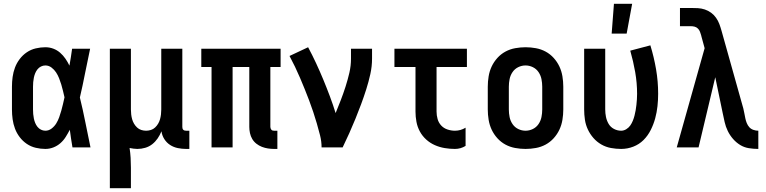

<svg xmlns="http://www.w3.org/2000/svg" viewBox="-20 -777 4040 1012"><path d="M219 8Q194 8 168.5 2Q143 -4 121.5 -18.5Q100 -33 84 -54Q68 -75 59 -99Q50 -123 46.5 -148.5Q43 -174 43 -200V-320Q43 -346 46.5 -371.5Q50 -397 59 -421Q68 -445 84 -466Q100 -487 121.5 -501.5Q143 -516 168.5 -522Q194 -528 219 -528Q241 -528 261 -520.5Q281 -513 297 -499Q313 -485 325 -467.5Q337 -450 346 -431Q350 -453 353.5 -475.5Q357 -498 360 -520H455Q441 -456 428.5 -391.5Q416 -327 401 -263Q417 -198 430 -132Q443 -66 457 0H362Q358 -23 354.5 -46.5Q351 -70 348 -93Q338 -74 326.5 -55.5Q315 -37 298.5 -22.5Q282 -8 261.5 0Q241 8 219 8ZM219 -88Q237 -88 252 -99.5Q267 -111 276.5 -126.5Q286 -142 292 -159Q298 -176 303 -193.5Q308 -211 312 -228.5Q316 -246 320 -264Q316 -281 312 -298Q308 -315 303 -331.5Q298 -348 291.5 -364.5Q285 -381 275.5 -395.5Q266 -410 251.5 -421Q237 -432 219 -432Q207 -432 196 -426.5Q185 -421 177.5 -411.5Q170 -402 165.5 -391Q161 -380 158.5 -368Q156 -356 155 -344Q154 -332 154 -320V-200Q154 -188 155 -176Q156 -164 158.5 -152Q161 -140 165.5 -129Q170 -118 177.5 -108.5Q185 -99 196 -93.5Q207 -88 219 -88Z M559 215V-520H670V-200Q670 -187 671.5 -174Q673 -161 676.5 -148.5Q680 -136 686.5 -125Q693 -114 702.5 -105Q712 -96 724.5 -92Q737 -88 750 -88Q763 -88 775.5 -92Q788 -96 797.5 -105Q807 -114 813.5 -125Q820 -136 823.5 -148.5Q827 -161 828.5 -174Q830 -187 830 -200V-520H941V-108Q941 -104 942 -100Q943 -96 946 -93Q949 -90 953 -89Q957 -88 961 -88H978V8H961Q939 8 917 3.5Q895 -1 876.5 -13Q858 -25 846 -44Q834 -63 831 -85Q823 -65 811 -47.5Q799 -30 782.5 -17Q766 -4 745.5 2Q725 8 704 8Q694 8 683.5 6.5Q673 5 663 3Q667 29 668.5 55Q670 81 670 107V215Z M1442 8H1425Q1409 8 1392.5 5.5Q1376 3 1360.5 -3Q1345 -9 1331.5 -19.5Q1318 -30 1309.5 -44.5Q1301 -59 1297.5 -75.5Q1294 -92 1294 -108V-424H1206V0H1095V-424H1041V-520H1459V-424H1405V-108Q1405 -104 1406.5 -100Q1408 -96 1410.5 -93Q1413 -90 1417 -89Q1421 -88 1425 -88H1442Z M1675 0Q1675 -32 1667 -63.5Q1659 -95 1650 -126Q1641 -157 1631 -187Q1621 -217 1609.5 -247.5Q1598 -278 1586 -307.5Q1574 -337 1561.5 -366.5Q1549 -396 1535 -425Q1521 -454 1506 -482L1604 -528Q1626 -487 1646 -444Q1666 -401 1684 -357.5Q1702 -314 1718.5 -270Q1735 -226 1749 -181Q1763 -215 1776.5 -250Q1790 -285 1801.5 -321Q1813 -357 1821.5 -393.5Q1830 -430 1830 -468V-520H1941V-468Q1941 -427 1932 -386.5Q1923 -346 1910.5 -306.5Q1898 -267 1883.5 -228Q1869 -189 1853.5 -151Q1838 -113 1821 -75Q1804 -37 1786 0Z M2378 8Q2351 8 2324 3.5Q2297 -1 2272 -12Q2247 -23 2226.5 -41.5Q2206 -60 2193 -84Q2180 -108 2175 -135Q2170 -162 2170 -189V-424H2059V-520H2441V-424H2281V-189Q2281 -169 2286.5 -149.5Q2292 -130 2305.5 -115.5Q2319 -101 2338.5 -94.5Q2358 -88 2378 -88Q2393 -88 2407 -92Q2421 -96 2434 -104V-8Q2421 0 2407 4Q2393 8 2378 8Z M2750 8Q2723 8 2695.5 3Q2668 -2 2644 -15Q2620 -28 2601.5 -48.5Q2583 -69 2571.5 -93.5Q2560 -118 2555.5 -145.5Q2551 -173 2551 -200V-320Q2551 -347 2555.5 -374.5Q2560 -402 2571.5 -426.5Q2583 -451 2601.5 -471.5Q2620 -492 2644 -505Q2668 -518 2695.5 -523Q2723 -528 2750 -528Q2777 -528 2804.5 -523Q2832 -518 2856 -505Q2880 -492 2898.5 -471.5Q2917 -451 2928.5 -426.5Q2940 -402 2944.5 -374.5Q2949 -347 2949 -320V-200Q2949 -173 2944.5 -145.5Q2940 -118 2928.5 -93.5Q2917 -69 2898.5 -48.5Q2880 -28 2856 -15Q2832 -2 2804.5 3Q2777 8 2750 8ZM2750 -88Q2770 -88 2788.5 -97Q2807 -106 2818.5 -123Q2830 -140 2834 -160Q2838 -180 2838 -200V-320Q2838 -340 2834 -360Q2830 -380 2818.5 -397Q2807 -414 2788.5 -423Q2770 -432 2750 -432Q2730 -432 2711.5 -423Q2693 -414 2681.5 -397Q2670 -380 2666 -360Q2662 -340 2662 -320V-200Q2662 -180 2666 -160Q2670 -140 2681.5 -123Q2693 -106 2711.5 -97Q2730 -88 2750 -88Z M3254 8Q3227 8 3200 3Q3173 -2 3149.5 -15.5Q3126 -29 3108 -49.5Q3090 -70 3078.5 -94.5Q3067 -119 3063 -146Q3059 -173 3059 -200V-520H3170V-200Q3170 -180 3174 -160.5Q3178 -141 3188 -124Q3198 -107 3216 -97.5Q3234 -88 3254 -88Q3268 -88 3281 -96Q3294 -104 3302 -115.5Q3310 -127 3315.5 -140.5Q3321 -154 3324.5 -168Q3328 -182 3330.5 -196Q3333 -210 3334.5 -224.5Q3336 -239 3337 -253.5Q3338 -268 3338 -282Q3338 -340 3328 -397Q3318 -454 3302 -510L3408 -538Q3427 -476 3438 -412Q3449 -348 3449 -283Q3449 -250 3445.5 -217.5Q3442 -185 3433.5 -153.5Q3425 -122 3410 -92Q3395 -62 3372 -39Q3349 -16 3318 -4Q3287 8 3254 8ZM3204 -600 3216 -757H3312L3283 -600Z M3977 8Q3952 8 3927 4Q3902 0 3881 -13Q3860 -26 3843.5 -45Q3827 -64 3816 -86.5Q3805 -109 3799.5 -133.5Q3794 -158 3789 -182L3750 -370L3662 0H3547L3694 -523L3676 -589V-590Q3673 -600 3669.5 -609.5Q3666 -619 3658.5 -626.5Q3651 -634 3641 -636.5Q3631 -639 3621 -639H3564V-735H3621Q3640 -735 3658.5 -734Q3677 -733 3695 -727Q3713 -721 3728 -710Q3743 -699 3754 -683.5Q3765 -668 3771.5 -650.5Q3778 -633 3783 -615L3898 -205Q3901 -192 3903.5 -179Q3906 -166 3908.5 -153.5Q3911 -141 3916 -128.5Q3921 -116 3929.5 -106.5Q3938 -97 3951 -92.5Q3964 -88 3977 -88Z"/></svg>

Font: Iosevka Custom
Style: Bold
Weight: 700
Monospace: yes
Designer: Belleve Invis
Foundry: Belleve Invis
Version: Version 30.3.3; ttfautohint (v1.8.3)